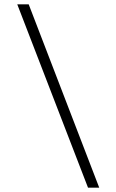

<svg xmlns="http://www.w3.org/2000/svg" viewBox="-20 -850 540 890"><path d="M60 -830H113L440 20H388Z"/></svg>

Font: Gowun Dodum
Style: Regular
Weight: 400
Designer: Yanghee Ryu
Foundry: Yanghee Ryu
Version: Version 2.000